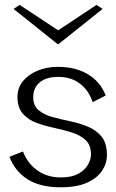

<svg xmlns="http://www.w3.org/2000/svg" viewBox="-20 -759 479 791"><path d="M218.7 -483.6Q291.8 -483.6 343.2 -452.4Q394.7 -421.1 415.3 -365.5L361.7 -338.1Q345.5 -387.1 309.2 -414.6Q272.9 -442.2 220.6 -442.2Q171 -442.2 143.9 -419.9Q116.9 -397.6 116.9 -358.3Q116.9 -323.3 139 -305Q161.1 -286.6 195.4 -277.1Q229.8 -267.5 268.6 -259.5Q307.4 -251.5 341.8 -237.4Q376.3 -223.3 398.4 -196.2Q420.5 -169.2 420.5 -120Q420.5 -85.9 400.6 -55.7Q380.6 -25.4 338.6 -6.4Q296.7 12.6 229.7 12.6Q146.3 12.6 94.2 -20Q42 -52.6 19 -113L74.5 -135Q87 -102.3 109.5 -78.2Q131.9 -54.1 162.3 -41Q192.7 -28 229.7 -28Q275.4 -28 302.7 -43.2Q330 -58.5 342.4 -80.5Q354.8 -102.6 354.8 -122.1Q354.8 -161.2 332.8 -181.8Q310.8 -202.3 276.5 -213.1Q242.1 -223.8 203.3 -232.1Q164.5 -240.4 130.3 -253Q96 -265.6 74 -290.7Q52 -315.7 52 -360.1Q52 -396.8 74.1 -424.3Q96.3 -451.8 134.4 -467.7Q172.5 -483.6 218.7 -483.6ZM60.8 -738.8 219.7 -634.1 377.6 -738.8 402.6 -722.3 220.9 -577.1H217.7L35.8 -722.3Z"/></svg>

Font: Panamera Thin
Style: Regular
Weight: 100
Designer: Bastien Sozeau
Foundry: NBR — Bastien Sozeau
Version: Version 3.003;gftools[0.9.33]